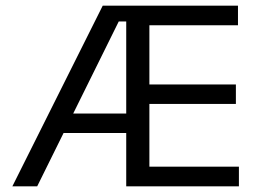

<svg xmlns="http://www.w3.org/2000/svg" viewBox="-20 -659 914 679"><path d="M23.7 0 343.3 -639H440.5V-583H399.9L111.5 0ZM172.9 -188.7V-257.6H455.7V-188.7ZM450.9 0V-69.7H824.9V0ZM426.4 0V-639H508.3V0ZM473.3 -291.5V-360.4H814.2V-291.5ZM450.3 -569.7V-639H821.6V-569.7Z"/></svg>

Font: Anek Tamil Medium
Style: Regular
Weight: 500
Designer: Aadarsh Rajan (Tamil), Yesha Goshar (Latin)
Foundry: Ek Type
Version: Version 1.003